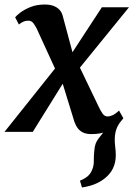

<svg xmlns="http://www.w3.org/2000/svg" viewBox="-44 -583 590 849"><path d="M318.5 246 309.5 216Q331.5 207 344.2 195.8Q357 184.5 363.5 167.5Q371 151 370.8 128.8Q370.5 106.5 373 83Q375 50 392 29.2Q409 8.5 421.5 -8.5L492.5 -49Q476 -29.5 469.5 -8.5Q463 12.5 463.5 37.5Q463.5 51.5 465.8 69.2Q468 87 468 103.5Q468 135 455.8 161Q443.5 187 417 207.5Q397.5 222.5 373.2 232Q349 241.5 318.5 246ZM360.5 10Q339 10 324.5 3.5Q310 -3 300.5 -15.2Q291 -27.5 285 -44.5L218 -262.5L260.5 -256.5L101 0H-24L232 -321L221 -232.5L118.5 -456Q112 -469.5 103.5 -480.5Q95 -491.5 82 -491.5Q68 -491.5 57.8 -486.5Q47.5 -481.5 39.5 -474.5L23 -506.5Q27.5 -513 44.8 -526.5Q62 -540 89.8 -551.5Q117.5 -563 155 -563Q176.5 -563 192.5 -557Q208.5 -551 218.8 -540Q229 -529 233 -514L290 -302L248 -308.5L406.5 -551H526.5L276 -243L287 -330.5L391 -114Q399.5 -95.5 408.8 -81.8Q418 -68 432 -68Q441.5 -68 453.8 -73.5Q466 -79 482.5 -94L501.5 -60Q496.5 -52.5 480 -35.8Q463.5 -19 433.8 -4.5Q404 10 360.5 10Z"/></svg>

Font: Merriweather 28pt SemiBold
Style: Italic
Weight: 600
Italic angle: -7.8°
Version: Version 2.101